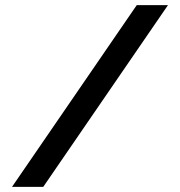

<svg xmlns="http://www.w3.org/2000/svg" viewBox="-20 -730 704 750"><path d="M636.2 -710 148.9 0H26.9L514.2 -710Z"/></svg>

Font: Rawline SemiBold
Style: Regular
Weight: 600
Designer: Matt McInerney, Pablo Impallari, Rodrigo Fuenzalida
Foundry: Matt McInerney, Pablo Impallari, Rodrigo Fuenzalida
Version: Version 4.020;PS 004.020;hotconv 1.0.88;makeotf.lib2.5.64775